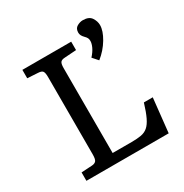

<svg xmlns="http://www.w3.org/2000/svg" viewBox="-176 -910 1008 1049"><g transform="rotate(-30 328.0 -385.0)"><path d="M69 0V-53L137 -57Q154 -58 162.5 -67.5Q171 -77 171 -108V-596Q171 -622 164.5 -632Q158 -642 135 -643L69 -647V-700H377V-647L304 -642Q283 -641 276 -631.5Q269 -622 269 -596V-60H389Q425 -60 449.5 -64.5Q474 -69 491.5 -84Q509 -99 524 -130Q539 -161 555 -214H611L588 0ZM459 -535 429 -569Q450 -592 460 -613.5Q470 -635 470 -651Q470 -662 466.5 -669.5Q463 -677 452 -688Q435 -705 435 -723Q435 -749 453.5 -759.5Q472 -770 490 -770Q529 -770 544 -747Q559 -724 559 -700Q559 -664 531 -617Q503 -570 459 -535Z"/></g></svg>

Font: Literata 7pt
Style: Regular
Weight: 400
Designer: Latin by Veronika Burian and Jose Scaglione. Greek by Irene Vlachou. Cyrillic by Vera Evstafieva.
Foundry: TypeTogether
Version: Version 3.002